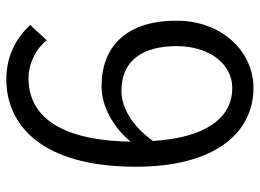

<svg xmlns="http://www.w3.org/2000/svg" viewBox="-124 -660 798 589"><g transform="rotate(-90 274.5 -366.0)"><path d="M299 13C410 13 505 -83 505 -223C505 -376 427 -453 303 -453C244 -453 180 -419 134 -364C138 -598 224 -677 328 -677C373 -677 417 -656 445 -621L492 -672C452 -714 399 -745 325 -745C185 -745 57 -637 57 -348C57 -109 158 13 299 13ZM136 -295C186 -365 244 -392 290 -392C384 -392 427 -325 427 -223C427 -122 372 -52 299 -52C202 -52 146 -140 136 -295Z"/></g></svg>

Font: Noto Sans KR DemiLight
Style: Regular
Weight: 350
Designer: Ryoko NISHIZUKA 西塚涼子 (kana, bopomofo & ideographs); Paul D. Hunt (Latin, Greek & Cyrillic); Sandoll Communications 산돌커뮤니
Foundry: Adobe
Version: Version 2.004;hotconv 1.0.118;makeotfexe 2.5.65603